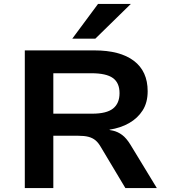

<svg xmlns="http://www.w3.org/2000/svg" viewBox="-20 -963 863 983"><path d="M107 0V-705H463Q595 -705 665.5 -651.5Q736 -598 736 -496Q736 -438 710.5 -398Q685 -358 641.5 -333Q598 -308 540 -299L543 -297L559 -294Q584 -288 605.5 -272Q627 -256 648 -222L783 0H622L497 -209Q484 -232 469 -244.5Q454 -257 433 -262.5Q412 -268 379 -268H253V0ZM253 -381H452Q526 -381 559 -407.5Q592 -434 592 -486Q592 -539 558 -563.5Q524 -588 448 -588H253ZM350 -765 482 -943H650L468 -765Z"/></svg>

Font: Nunito Sans 7pt SemiExpanded
Style: Bold
Weight: 700
Width: 6
Designer: Vernon Adams
Foundry: Vernon Adams
Version: Version 3.101;gftools[0.9.27]